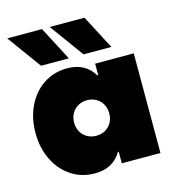

<svg xmlns="http://www.w3.org/2000/svg" viewBox="-110 -829 864 938"><g transform="rotate(-15 321.5 -360.0)"><path d="M398.4 -252Q398.4 -277.8 387 -298.3Q375.5 -318.8 355.2 -330.3Q335 -341.8 309.6 -341.8Q284.2 -341.8 263.9 -330.3Q243.7 -318.8 232.2 -298.3Q220.7 -277.8 220.7 -252Q220.7 -226.1 232.2 -205.6Q243.7 -185.1 263.9 -173.6Q284.2 -162.1 309.6 -162.1Q335 -162.1 355.2 -173.6Q375.5 -185.1 387 -205.6Q398.4 -226.1 398.4 -252ZM394.5 0V-58.6H390.6Q347.7 13.7 255.9 13.7Q189 13.7 136.5 -21Q84 -55.7 54.7 -116.2Q25.4 -176.8 25.4 -252Q25.4 -327.1 54.7 -387.7Q84 -448.2 136.5 -482.9Q189 -517.6 255.9 -517.6Q347.7 -517.6 390.6 -445.3H394.5V-503.9H589.8V0ZM11.7 -734.4H187.5L277.3 -562.5H136.7ZM226.6 -734.4H402.3L492.2 -562.5H351.6Z"/></g></svg>

Font: Wanted Sans ExtraBlack
Style: Regular
Weight: 900
Designer: Original Design by Kil Hyung-jin and Kang Hanbin, Wanted Lab, Inc; Hangeul from Source Han Sans by Jang Soo-young and Ka
Foundry: Wanted Lab, Inc.
Version: Version 1.001